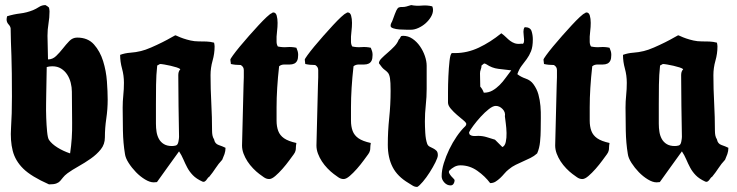

<svg xmlns="http://www.w3.org/2000/svg" viewBox="-20 -717 2900 756"><path d="M159 -697Q163 -695 166.5 -692.5Q170 -690 173 -687Q175 -677 175 -672Q175 -648 171 -624.5Q167 -601 167 -576Q167 -553 168 -529.5Q169 -506 169 -483Q187 -483 201 -496.5Q215 -510 227.5 -526Q240 -542 253 -555.5Q266 -569 284 -569Q326 -569 350 -542Q374 -515 386 -476.5Q398 -438 401 -396.5Q404 -355 404 -325Q404 -287 398.5 -250Q393 -213 393 -176Q393 -149 377 -129Q361 -109 337.5 -92.5Q314 -76 289 -62Q264 -48 246 -35Q234 -26 228 -18Q222 -10 216.5 -4Q211 2 201.5 5.5Q192 9 173 9Q103 -22 71.5 -53Q40 -84 30 -123.5Q20 -163 23.5 -214.5Q27 -266 27 -337Q27 -389 26.5 -427.5Q26 -466 25 -497Q24 -528 23 -552.5Q22 -577 22 -600Q23 -611 14.5 -620Q6 -629 6 -640Q6 -645 8 -653Q34 -661 59.5 -664Q85 -667 110 -677Q122 -682 133.5 -689.5Q145 -697 159 -697ZM164 -453Q164 -425 163 -398Q162 -371 162 -343Q162 -335 161.5 -309Q161 -283 162 -253.5Q163 -224 165.5 -198.5Q168 -173 173 -166Q184 -150 206.5 -136Q229 -122 256 -113Q265 -172 264 -234Q263 -296 263 -356Q263 -373 258.5 -391Q254 -409 244.5 -423.5Q235 -438 220.5 -447Q206 -456 186 -456Q174 -456 164 -453Z M670 -578Q672 -578 680.5 -574Q689 -570 702 -565.5Q715 -561 730.5 -557.5Q746 -554 763 -554Q778 -554 793 -553.5Q808 -553 823 -549Q825 -539 825 -534Q825 -506 817 -478Q809 -450 809 -421Q809 -367 812 -311.5Q815 -256 815 -202Q815 -193 816.5 -184.5Q818 -176 823 -168Q826 -151 841 -146Q856 -141 868 -135Q868 -122 864 -110.5Q860 -99 855 -88Q840 -72 829 -55Q818 -38 804 -21Q800 -19 797.5 -15Q795 -11 792 -7.5Q789 -4 785.5 -2Q782 0 777 -2Q753 -13 739.5 -27Q726 -41 717.5 -57Q709 -73 702 -89.5Q695 -106 685 -121Q665 -93 641 -60Q617 -27 598 0L585 1Q570 1 551 -10.5Q532 -22 515.5 -39Q499 -56 486.5 -75.5Q474 -95 472 -111Q465 -153 464 -202Q463 -251 463 -293Q463 -318 465.5 -342Q468 -366 468 -391Q468 -420 460.5 -447Q453 -474 453 -501Q472 -508 493.5 -509.5Q515 -511 535 -516Q552 -520 575 -530Q598 -540 619 -550.5Q640 -561 654.5 -569.5Q669 -578 670 -578ZM599 -459Q595 -422 594.5 -383Q594 -344 594 -307V-230Q594 -213 596.5 -197.5Q599 -182 606 -169.5Q613 -157 625.5 -149.5Q638 -142 657 -142Q664 -142 672 -144Q680 -146 682.5 -159Q685 -172 685 -178Q684 -239 683 -299.5Q682 -360 682 -421Q682 -427 683.5 -433Q685 -439 690 -444Q687 -448 676 -451.5Q665 -455 652 -458Q639 -461 627 -463Q615 -465 610 -465Z M1050 -665Q1053 -668 1056 -668Q1066 -668 1069.5 -655.5Q1073 -643 1073 -627Q1073 -611 1071 -595Q1069 -579 1069 -573Q1069 -564 1069 -553Q1069 -542 1074 -534Q1092 -530 1110.5 -531.5Q1129 -533 1147 -529Q1150 -522 1152 -515.5Q1154 -509 1154 -501Q1154 -486 1150 -478Q1146 -470 1138.5 -466.5Q1131 -463 1121 -463Q1111 -463 1100 -463Q1087 -463 1079 -456Q1074 -412 1071.5 -371.5Q1069 -331 1069 -295Q1069 -265 1069 -242Q1069 -219 1075.5 -201.5Q1082 -184 1098.5 -172.5Q1115 -161 1147 -154Q1145 -142 1145 -135.5Q1145 -129 1144 -125Q1143 -121 1141.5 -117.5Q1140 -114 1137 -110Q1131 -102 1119 -85.5Q1107 -69 1092.5 -52.5Q1078 -36 1064 -24Q1050 -12 1040 -12Q1029 -12 1019 -19Q1009 -26 1001 -32Q989 -41 976.5 -54Q964 -67 954.5 -81.5Q945 -96 939 -112Q933 -128 933 -144L939 -383Q940 -398 940 -412.5Q940 -427 940 -441Q940 -454 928 -461Q906 -461 889 -465Q889 -470 888 -473.5Q887 -477 887 -482Q887 -485 897.5 -499.5Q908 -514 924.5 -534Q941 -554 960.5 -576Q980 -598 998 -617.5Q1016 -637 1030 -650Q1044 -663 1050 -665Z M1343 -665Q1346 -668 1349 -668Q1359 -668 1362.5 -655.5Q1366 -643 1366 -627Q1366 -611 1364 -595Q1362 -579 1362 -573Q1362 -564 1362 -553Q1362 -542 1367 -534Q1385 -530 1403.5 -531.5Q1422 -533 1440 -529Q1443 -522 1445 -515.5Q1447 -509 1447 -501Q1447 -486 1443 -478Q1439 -470 1431.5 -466.5Q1424 -463 1414 -463Q1404 -463 1393 -463Q1380 -463 1372 -456Q1367 -412 1364.5 -371.5Q1362 -331 1362 -295Q1362 -265 1362 -242Q1362 -219 1368.5 -201.5Q1375 -184 1391.5 -172.5Q1408 -161 1440 -154Q1438 -142 1438 -135.5Q1438 -129 1437 -125Q1436 -121 1434.5 -117.5Q1433 -114 1430 -110Q1424 -102 1412 -85.5Q1400 -69 1385.5 -52.5Q1371 -36 1357 -24Q1343 -12 1333 -12Q1322 -12 1312 -19Q1302 -26 1294 -32Q1282 -41 1269.5 -54Q1257 -67 1247.5 -81.5Q1238 -96 1232 -112Q1226 -128 1226 -144L1232 -383Q1233 -398 1233 -412.5Q1233 -427 1233 -441Q1233 -454 1221 -461Q1199 -461 1182 -465Q1182 -470 1181 -473.5Q1180 -477 1180 -482Q1180 -485 1190.5 -499.5Q1201 -514 1217.5 -534Q1234 -554 1253.5 -576Q1273 -598 1291 -617.5Q1309 -637 1323 -650Q1337 -663 1343 -665Z M1599 -697Q1619 -693 1640.5 -695Q1662 -697 1682 -692Q1685 -686 1685 -678Q1685 -664 1676.5 -650Q1668 -636 1655.5 -625Q1643 -614 1627.5 -607Q1612 -600 1599 -600Q1593 -600 1580 -600Q1567 -600 1553 -601Q1539 -602 1528.5 -605.5Q1518 -609 1518 -615Q1518 -622 1521 -627Q1524 -632 1526 -638Q1536 -666 1540.5 -675.5Q1545 -685 1550 -687.5Q1555 -690 1565.5 -689.5Q1576 -689 1599 -697ZM1560 -575 1567 -576Q1587 -576 1604 -564.5Q1621 -553 1633.5 -535Q1646 -517 1653 -496.5Q1660 -476 1660 -458V-367Q1660 -335 1656.5 -303Q1653 -271 1653 -239Q1653 -220 1654.5 -194Q1656 -168 1662 -151Q1665 -143 1672 -139.5Q1679 -136 1686 -132.5Q1693 -129 1698.5 -123.5Q1704 -118 1704 -106Q1704 -97 1694.5 -78Q1685 -59 1672 -38.5Q1659 -18 1645 -1.5Q1631 15 1623 19Q1613 19 1605 14Q1597 9 1589 4Q1545 -22 1526 -59Q1507 -96 1507 -147Q1507 -200 1512.5 -252.5Q1518 -305 1518 -359Q1518 -395 1515.5 -409.5Q1513 -424 1507.5 -430.5Q1502 -437 1493.5 -443Q1485 -449 1472 -468Q1472 -477 1482.5 -487.5Q1493 -498 1506.5 -509.5Q1520 -521 1532.5 -534Q1545 -547 1550 -561Q1554 -564 1555.5 -568Q1557 -572 1560 -575Z M2046 -610Q2068 -610 2073 -594.5Q2078 -579 2078 -562Q2078 -533 2071 -515.5Q2064 -498 2054 -484.5Q2044 -471 2034 -458Q2024 -445 2017 -425Q2031 -414 2050 -407.5Q2069 -401 2080 -386Q2094 -367 2100 -345Q2106 -323 2108 -299.5Q2110 -276 2109.5 -252Q2109 -228 2109 -206Q2109 -185 2106.5 -159Q2104 -133 2095 -113Q2083 -102 2068.5 -95Q2054 -88 2039.5 -81.5Q2025 -75 2010.5 -68Q1996 -61 1983 -50Q1974 -43 1966 -33.5Q1958 -24 1949.5 -16Q1941 -8 1931.5 -2Q1922 4 1910 4Q1890 -23 1859.5 -44.5Q1829 -66 1793 -66Q1780 -66 1769 -60Q1758 -54 1749 -45Q1746 -40 1749 -34.5Q1752 -29 1756.5 -23.5Q1761 -18 1765.5 -14Q1770 -10 1770 -7Q1770 0 1766 6.5Q1762 13 1754 13Q1740 13 1729.5 1.5Q1719 -10 1719 -23Q1719 -47 1727.5 -74.5Q1736 -102 1749 -129Q1762 -156 1778.5 -180Q1795 -204 1812 -220Q1816 -224 1816 -229Q1816 -234 1804.5 -243.5Q1793 -253 1779.5 -264.5Q1766 -276 1755 -289Q1744 -302 1744 -313Q1744 -324 1744 -354Q1744 -384 1745.5 -417Q1747 -450 1750 -477Q1753 -504 1759 -508H1772Q1820 -508 1865.5 -529.5Q1911 -551 1954 -586Q1965 -578 1973 -570Q1981 -562 1989 -556Q1997 -550 2007 -546.5Q2017 -543 2034 -545Q2040 -543 2042 -548.5Q2044 -554 2043.5 -562Q2043 -570 2042 -578.5Q2041 -587 2041 -592Q2041 -597 2042 -601.5Q2043 -606 2046 -610ZM1876 -459Q1876 -451 1873 -443.5Q1870 -436 1870 -428Q1870 -415 1870.5 -402.5Q1871 -390 1871 -376Q1880 -366 1885 -352Q1904 -352 1919 -360.5Q1934 -369 1947 -382Q1960 -395 1971 -410.5Q1982 -426 1993 -440Q1967 -443 1942 -446Q1917 -449 1895 -464Q1890 -467 1886 -467ZM1827 -196Q1827 -189 1831 -186Q1835 -183 1841 -182Q1847 -181 1853 -181.5Q1859 -182 1863 -182Q1880 -182 1896.5 -177Q1913 -172 1929 -167L1958 -138Q1968 -142 1971.5 -158Q1975 -174 1974.5 -193.5Q1974 -213 1971.5 -231.5Q1969 -250 1968 -259Q1971 -275 1959 -287.5Q1947 -300 1932 -300Q1921 -300 1905 -287.5Q1889 -275 1873 -257.5Q1857 -240 1844 -222.5Q1831 -205 1827 -196Z M2283 -665Q2286 -668 2289 -668Q2299 -668 2302.5 -655.5Q2306 -643 2306 -627Q2306 -611 2304 -595Q2302 -579 2302 -573Q2302 -564 2302 -553Q2302 -542 2307 -534Q2325 -530 2343.5 -531.5Q2362 -533 2380 -529Q2383 -522 2385 -515.5Q2387 -509 2387 -501Q2387 -486 2383 -478Q2379 -470 2371.5 -466.5Q2364 -463 2354 -463Q2344 -463 2333 -463Q2320 -463 2312 -456Q2307 -412 2304.5 -371.5Q2302 -331 2302 -295Q2302 -265 2302 -242Q2302 -219 2308.5 -201.5Q2315 -184 2331.5 -172.5Q2348 -161 2380 -154Q2378 -142 2378 -135.5Q2378 -129 2377 -125Q2376 -121 2374.5 -117.5Q2373 -114 2370 -110Q2364 -102 2352 -85.5Q2340 -69 2325.5 -52.5Q2311 -36 2297 -24Q2283 -12 2273 -12Q2262 -12 2252 -19Q2242 -26 2234 -32Q2222 -41 2209.5 -54Q2197 -67 2187.5 -81.5Q2178 -96 2172 -112Q2166 -128 2166 -144L2172 -383Q2173 -398 2173 -412.5Q2173 -427 2173 -441Q2173 -454 2161 -461Q2139 -461 2122 -465Q2122 -470 2121 -473.5Q2120 -477 2120 -482Q2120 -485 2130.5 -499.5Q2141 -514 2157.5 -534Q2174 -554 2193.5 -576Q2213 -598 2231 -617.5Q2249 -637 2263 -650Q2277 -663 2283 -665Z M2650 -578Q2652 -578 2660.5 -574Q2669 -570 2682 -565.5Q2695 -561 2710.5 -557.5Q2726 -554 2743 -554Q2758 -554 2773 -553.5Q2788 -553 2803 -549Q2805 -539 2805 -534Q2805 -506 2797 -478Q2789 -450 2789 -421Q2789 -367 2792 -311.5Q2795 -256 2795 -202Q2795 -193 2796.5 -184.5Q2798 -176 2803 -168Q2806 -151 2821 -146Q2836 -141 2848 -135Q2848 -122 2844 -110.5Q2840 -99 2835 -88Q2820 -72 2809 -55Q2798 -38 2784 -21Q2780 -19 2777.5 -15Q2775 -11 2772 -7.5Q2769 -4 2765.5 -2Q2762 0 2757 -2Q2733 -13 2719.5 -27Q2706 -41 2697.5 -57Q2689 -73 2682 -89.5Q2675 -106 2665 -121Q2645 -93 2621 -60Q2597 -27 2578 0L2565 1Q2550 1 2531 -10.5Q2512 -22 2495.5 -39Q2479 -56 2466.5 -75.5Q2454 -95 2452 -111Q2445 -153 2444 -202Q2443 -251 2443 -293Q2443 -318 2445.5 -342Q2448 -366 2448 -391Q2448 -420 2440.5 -447Q2433 -474 2433 -501Q2452 -508 2473.5 -509.5Q2495 -511 2515 -516Q2532 -520 2555 -530Q2578 -540 2599 -550.5Q2620 -561 2634.5 -569.5Q2649 -578 2650 -578ZM2579 -459Q2575 -422 2574.5 -383Q2574 -344 2574 -307V-230Q2574 -213 2576.5 -197.5Q2579 -182 2586 -169.5Q2593 -157 2605.5 -149.5Q2618 -142 2637 -142Q2644 -142 2652 -144Q2660 -146 2662.5 -159Q2665 -172 2665 -178Q2664 -239 2663 -299.5Q2662 -360 2662 -421Q2662 -427 2663.5 -433Q2665 -439 2670 -444Q2667 -448 2656 -451.5Q2645 -455 2632 -458Q2619 -461 2607 -463Q2595 -465 2590 -465Z"/></svg>

Font: CAT Schmalfette Thannhaeuser
Style: Regular
Weight: 700
Designer: Peter Wiegel nach Herbert Thanhaeuser 1939/40
Foundry: CAT-Fonts, Peter Wiegel
Version: Version 1.000